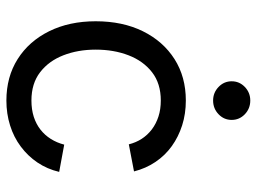

<svg xmlns="http://www.w3.org/2000/svg" viewBox="-120 -664 796 595"><g transform="rotate(90 277.5 -366.0)"><path d="M291 11.7Q217.8 11.7 162.6 -23.2Q107.4 -58.1 76.4 -120.6Q45.4 -183.1 45.4 -265.1Q45.4 -348.6 76.4 -411.4Q107.4 -474.1 162.6 -509.3Q217.8 -544.4 291 -544.4Q332 -544.4 367.9 -533Q403.8 -521.5 432.6 -500.7Q461.4 -480 481.4 -450.2Q501.5 -420.4 510.7 -383.8L426.8 -367.7Q421.4 -389.6 409.7 -407.7Q397.9 -425.8 380.6 -439Q363.3 -452.1 340.8 -459.5Q318.4 -466.8 291 -466.8Q238.3 -466.8 203.4 -439.7Q168.5 -412.6 150.9 -366.9Q133.3 -321.3 133.3 -265.1Q133.3 -210 150.9 -164.8Q168.5 -119.6 203.4 -92.8Q238.3 -65.9 291 -65.9Q318.8 -65.9 341.6 -73.2Q364.3 -80.6 381.3 -94Q398.4 -107.4 410.2 -126.2Q421.9 -145 427.7 -167.5L512.2 -151.9Q503.4 -114.7 483.2 -84.7Q462.9 -54.7 433.8 -33Q404.8 -11.2 368.4 0.2Q332 11.7 291 11.7ZM291 -628.9Q266.6 -628.9 249 -645.8Q231.4 -662.6 231.4 -686.5Q231.4 -710.4 249 -727.3Q266.6 -744.1 291 -744.1Q315.9 -744.1 333.5 -727.3Q351.1 -710.4 351.1 -686.5Q351.1 -662.6 333.5 -645.8Q315.9 -628.9 291 -628.9Z"/></g></svg>

Font: Inter 20pt
Style: Regular
Weight: 400
Version: Version 4.001;git-66647c0bb